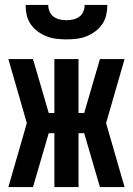

<svg xmlns="http://www.w3.org/2000/svg" viewBox="-20 -760 540 780"><path d="M14 0 89 -260 14 -520H114L178 -301H201V-520H299V-301H322L386 -520H486L411 -260L486 0H386L322 -219H299V0H201V-219H178L114 0ZM250 -600Q229 -600 208.5 -602.5Q188 -605 169 -612.5Q150 -620 133 -632.5Q116 -645 104.5 -662Q93 -679 88.5 -699Q84 -719 84 -740H176Q176 -726 181.5 -713Q187 -700 198 -692Q209 -684 222.5 -681Q236 -678 250 -678Q264 -678 277.5 -681Q291 -684 302 -692Q313 -700 318.5 -713Q324 -726 324 -740H416Q416 -719 411.5 -699Q407 -679 395.5 -662Q384 -645 367 -632.5Q350 -620 331 -612.5Q312 -605 291.5 -602.5Q271 -600 250 -600Z"/></svg>

Font: Iosevka SS18 Extrabold
Style: Regular
Weight: 800
Monospace: yes
Designer: Belleve Invis
Foundry: Belleve Invis
Version: Version 25.1.1; ttfautohint (v1.8.4)